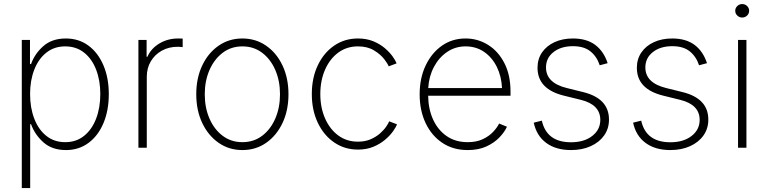

<svg xmlns="http://www.w3.org/2000/svg" viewBox="-20 -748 3889 972"><path d="M90.3 204.1V-545.9H131.8V-423.8H137.2Q155.8 -476.1 199.5 -514.6Q243.2 -553.2 313.5 -553.2Q378.9 -553.2 427.7 -517.1Q476.6 -481 503.7 -417.2Q530.8 -353.5 530.8 -271.5Q530.8 -189 503.9 -125Q477.1 -61 428.2 -24.7Q379.4 11.7 314 11.7Q243.7 11.7 200 -27.3Q156.2 -66.4 137.2 -119.1H132.8V204.1ZM310.1 -28.3Q366.2 -28.3 406 -60.5Q445.8 -92.8 466.8 -147.9Q487.8 -203.1 487.8 -272Q487.8 -340.3 466.8 -395Q445.8 -449.7 406 -481.4Q366.2 -513.2 310.1 -513.2Q254.9 -513.2 215.1 -481.9Q175.3 -450.7 153.8 -396Q132.3 -341.3 132.3 -272Q132.3 -202.1 153.6 -147Q174.8 -91.8 214.6 -60.1Q254.4 -28.3 310.1 -28.3Z M680.7 0V-545.9H722.2V-460.4H726.1Q744.1 -502 786.4 -527.6Q828.6 -553.2 882.3 -553.2Q888.2 -553.2 893.8 -553Q899.4 -552.7 904.8 -552.7V-509.3Q901.4 -509.8 894.8 -510.5Q888.2 -511.2 879.9 -511.2Q834.5 -511.2 799.1 -491.5Q763.7 -471.7 743.4 -437.5Q723.1 -403.3 723.1 -358.9V0Z M1207 11.7Q1139.6 11.7 1086.9 -24.9Q1034.2 -61.5 1003.9 -125.2Q973.6 -189 973.6 -271Q973.6 -353 1003.9 -416.7Q1034.2 -480.5 1086.9 -516.8Q1139.6 -553.2 1207 -553.2Q1274.4 -553.2 1327.1 -516.8Q1379.9 -480.5 1410.2 -416.5Q1440.4 -352.5 1440.4 -271Q1440.4 -189 1410.2 -125.2Q1379.9 -61.5 1327.4 -24.9Q1274.9 11.7 1207 11.7ZM1207 -28.3Q1264.6 -28.3 1307.4 -60.8Q1350.1 -93.3 1373.8 -148.2Q1397.5 -203.1 1397.5 -271Q1397.5 -338.4 1373.8 -393.3Q1350.1 -448.2 1307.4 -480.7Q1264.6 -513.2 1207 -513.2Q1149.9 -513.2 1107.2 -480.7Q1064.5 -448.2 1040.5 -393.3Q1016.6 -338.4 1016.6 -271Q1016.6 -203.1 1040.3 -148.2Q1064 -93.3 1106.9 -60.8Q1149.9 -28.3 1207 -28.3Z M1792 9.3Q1724.6 9.3 1671.9 -26.9Q1619.1 -63 1588.9 -126.5Q1558.6 -189.9 1558.6 -272Q1558.6 -354 1588.9 -417.5Q1619.1 -481 1671.9 -517.1Q1724.6 -553.2 1792 -553.2Q1835.4 -553.2 1869.4 -539.3Q1903.3 -525.4 1928 -504.4Q1952.6 -483.4 1967.5 -462.4Q1982.4 -441.4 1987.8 -427.2L1947.8 -412.1Q1943.4 -424.8 1924.8 -449Q1906.2 -473.1 1873 -493.2Q1839.8 -513.2 1792 -513.2Q1734.9 -513.2 1692.1 -481.4Q1649.4 -449.7 1625.5 -395Q1601.6 -340.3 1601.6 -272Q1601.6 -203.6 1625.5 -148.9Q1649.4 -94.2 1692.1 -62.5Q1734.9 -30.8 1792 -30.8Q1828.6 -30.8 1856.4 -43Q1884.3 -55.2 1904.1 -72.8Q1923.8 -90.3 1935.3 -107.2Q1946.8 -124 1950.2 -133.8L1989.7 -118.7Q1984.9 -104.5 1969.7 -83.3Q1954.6 -62 1929.7 -40.8Q1904.8 -19.5 1870.4 -5.1Q1835.9 9.3 1792 9.3Z M2347.7 11.7Q2273.9 11.7 2219.2 -24.9Q2164.6 -61.5 2134.5 -125.2Q2104.5 -189 2104.5 -270.5Q2104.5 -352.1 2134.5 -415.8Q2164.6 -479.5 2216.8 -516.4Q2269 -553.2 2336.9 -553.2Q2398.4 -553.2 2450.2 -521.2Q2502 -489.3 2533.2 -429Q2564.5 -368.7 2564.5 -283.7V-263.2H2147.5Q2148.4 -195.8 2172.6 -142.8Q2196.8 -89.8 2241.2 -59.1Q2285.6 -28.3 2347.7 -28.3Q2392.6 -28.3 2424.3 -43.5Q2456.1 -58.6 2476.6 -80.6Q2497.1 -102.5 2506.8 -122.6L2546.4 -106.4Q2534.2 -79.1 2507.8 -51.8Q2481.4 -24.4 2441.7 -6.3Q2401.9 11.7 2347.7 11.7ZM2147.9 -302.2H2521.5Q2518.6 -362.3 2494.9 -409.9Q2471.2 -457.5 2430.7 -485.4Q2390.1 -513.2 2336.9 -513.2Q2285.2 -513.2 2243.7 -485.1Q2202.1 -457 2176.8 -409.2Q2151.4 -361.3 2147.9 -302.2Z M2870.6 11.7Q2794.4 11.7 2745.4 -24.4Q2696.3 -60.5 2682.1 -127L2723.1 -137.2Q2747.6 -27.8 2870.6 -27.8Q2937 -27.8 2978 -59.6Q3019 -91.3 3019 -141.1Q3019 -217.8 2921.9 -242.2L2835 -263.7Q2701.2 -296.4 2701.2 -404.8Q2701.2 -449.2 2724.1 -482.7Q2747.1 -516.1 2787.6 -534.7Q2828.1 -553.2 2880.4 -553.2Q2949.7 -553.2 2993.2 -520.8Q3036.6 -488.3 3056.2 -428.2L3016.1 -417.5Q3001.5 -461.9 2969 -488Q2936.5 -514.2 2880.4 -514.2Q2820.3 -514.2 2782.2 -484.4Q2744.1 -454.6 2744.1 -406.7Q2744.1 -328.6 2848.1 -302.7L2932.6 -281.7Q3063 -249.5 3063 -142.6Q3063 -97.2 3038.6 -62.5Q3014.2 -27.8 2970.7 -8.1Q2927.2 11.7 2870.6 11.7Z M3373.5 11.7Q3297.4 11.7 3248.3 -24.4Q3199.2 -60.5 3185.1 -127L3226.1 -137.2Q3250.5 -27.8 3373.5 -27.8Q3439.9 -27.8 3481 -59.6Q3522 -91.3 3522 -141.1Q3522 -217.8 3424.8 -242.2L3337.9 -263.7Q3204.1 -296.4 3204.1 -404.8Q3204.1 -449.2 3227.1 -482.7Q3250 -516.1 3290.5 -534.7Q3331.1 -553.2 3383.3 -553.2Q3452.6 -553.2 3496.1 -520.8Q3539.6 -488.3 3559.1 -428.2L3519 -417.5Q3504.4 -461.9 3471.9 -488Q3439.5 -514.2 3383.3 -514.2Q3323.2 -514.2 3285.2 -484.4Q3247.1 -454.6 3247.1 -406.7Q3247.1 -328.6 3351.1 -302.7L3435.5 -281.7Q3565.9 -249.5 3565.9 -142.6Q3565.9 -97.2 3541.5 -62.5Q3517.1 -27.8 3473.6 -8.1Q3430.2 11.7 3373.5 11.7Z M3716.3 0V-545.9H3758.8V0ZM3737.3 -659.2Q3723.1 -659.2 3712.6 -669.2Q3702.1 -679.2 3702.1 -693.4Q3702.1 -707.5 3712.6 -717.5Q3723.1 -727.5 3737.3 -727.5Q3752 -727.5 3762.2 -717.5Q3772.5 -707.5 3772.5 -693.4Q3772.5 -679.2 3762.2 -669.2Q3752 -659.2 3737.3 -659.2Z"/></svg>

Font: Inter Extra Light
Style: Regular
Weight: 200
Designer: Rasmus Andersson
Foundry: rsms
Version: Version 4.000;git-3c8e0fc